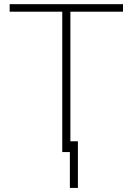

<svg xmlns="http://www.w3.org/2000/svg" viewBox="-20 -731 638 923"><path d="M318.4 -710.9V0H279.3V-710.9ZM571.3 -710.9V-674.8H26.4V-710.9ZM354.5 -51.8V172.4H315.9V-51.8Z"/></svg>

Font: Roboto ExtraLight
Style: Regular
Weight: 250
Designer: Christian Robertson
Foundry: Google
Version: Version 3.009; 2024